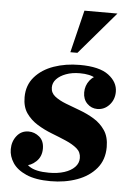

<svg xmlns="http://www.w3.org/2000/svg" viewBox="-53 -760 565 811"><g transform="rotate(5 230.0 -355.0)"><path d="M192 10Q128 10 88.5 -7.5Q49 -25 31 -52.5Q13 -80 13 -110Q13 -143 32 -167Q51 -191 82 -191Q107 -191 127.5 -174Q148 -157 148 -124Q148 -90 125.5 -69Q103 -48 80 -48Q65 -48 52 -57Q39 -66 39 -81H72Q72 -62 98.5 -43.5Q125 -25 182 -25Q219 -25 247 -34Q275 -43 291 -59.5Q307 -76 307 -98Q307 -123 288.5 -138.5Q270 -154 241 -166.5Q212 -179 179.5 -191.5Q147 -204 118 -222Q89 -240 70.5 -266.5Q52 -293 52 -334Q52 -385 82.5 -420Q113 -455 163 -472.5Q213 -490 273 -490Q356 -490 395 -460.5Q434 -431 434 -390Q434 -357 413 -334Q392 -311 362 -311Q337 -311 319 -329Q301 -347 301 -376Q301 -405 318.5 -427.5Q336 -450 360 -450Q375 -450 385.5 -439Q396 -428 396 -407H366Q366 -425 343 -440Q320 -455 276 -455Q243 -455 217.5 -445.5Q192 -436 177.5 -420.5Q163 -405 163 -385Q163 -362 181.5 -347.5Q200 -333 228.5 -322Q257 -311 289.5 -299Q322 -287 350.5 -269.5Q379 -252 397.5 -224.5Q416 -197 416 -154Q416 -100 385.5 -63.5Q355 -27 304 -8.5Q253 10 192 10ZM412 -720 258 -540H228L272 -720Z"/></g></svg>

Font: Brygada 1918
Style: Italic
Weight: 400
Italic angle: -8°
Designer: Mateusz Machalski | Borys Kosmynka | Przemek Hoffer
Foundry: NIEPODLEGLA 2018
Version: Version 3.006